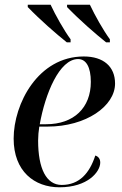

<svg xmlns="http://www.w3.org/2000/svg" viewBox="-20 -786 519 816"><path d="M264 -606H280V-619C252 -657 216 -721 195 -766H98V-756C152 -700 219 -642 264 -606ZM431 -606H447V-619C419 -657 383 -721 362 -766H265V-756C319 -700 386 -642 431 -606ZM233 10C353 10 406 -56 406 -95C406 -111 398 -121 385 -125C361 -51 318 0 242 0C177 0 142 -69 142 -189C142 -207 144 -230 147 -248H182C346 -248 469 -335 469 -431C469 -503 420 -546 336 -546C142 -546 38 -345 38 -197C38 -58 126 10 233 10ZM176 -258H149C172 -387 232 -535 312 -535C346 -535 366 -501 366 -438C366 -328 294 -258 176 -258Z"/></svg>

Font: Noto Serif Display
Style: Italic
Weight: 400
Italic angle: -12°
Designer: Monotype Design Team
Foundry: Monotype Imaging Inc.
Version: Version 2.009